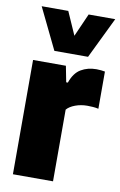

<svg xmlns="http://www.w3.org/2000/svg" viewBox="-90 -859 570 910"><g transform="rotate(10 194.5 -404.0)"><path d="M39 0V-550H197L212 -473H220Q236.5 -521 268.8 -540Q301 -559 343 -559Q353.5 -559 364.8 -557.8Q376 -556.5 384 -555V-376Q371.5 -379 356.8 -380Q342 -381 330 -381Q299.5 -381 272.5 -371Q245.5 -361 232 -345V0ZM131 -610 35 -808H163L212 -697L261 -808H389L293 -610Z"/></g></svg>

Font: Encode Sans Condensed Black
Style: Regular
Weight: 900
Width: 3
Designer: Multiple Designers
Foundry: Impallari Type
Version: Version 3.000; ttfautohint (v1.8.3) -l 8 -r 50 -G 200 -x 14 